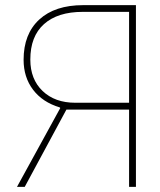

<svg xmlns="http://www.w3.org/2000/svg" viewBox="-20 -731 626 751"><path d="M484.9 0V-302.2H239.7L76.7 0H46.4L215.8 -308.6L213.4 -311Q146.5 -331.1 109.4 -379.9Q72.3 -428.7 72.3 -497.1Q72.3 -598.1 133.5 -654.5Q194.8 -710.9 305.7 -710.9H511.7V0ZM98.6 -498Q98.6 -420.9 146.7 -375Q194.8 -329.1 274.4 -329.1H484.9V-684.6H303.7Q205.6 -684.6 152.1 -636.7Q98.6 -588.9 98.6 -498Z"/></svg>

Font: Roboto Thin
Style: Regular
Weight: 250
Designer: Google
Version: Version 2.134; 2016